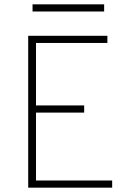

<svg xmlns="http://www.w3.org/2000/svg" viewBox="-20 -865 622 885"><path d="M110 -700H475V-667H146V-379H368V-346H146V-33H497V0H110ZM130 -845H460V-812H130Z"/></svg>

Font: Overpass Thin
Style: Regular
Weight: 100
Designer: Delve Withrington, Thomas Jockin
Foundry: Delve Fonts
Version: Version 3.000;DELV;Overpass